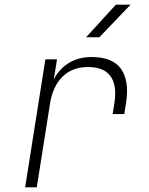

<svg xmlns="http://www.w3.org/2000/svg" viewBox="-20 -805 640 825"><path d="M88 0 175 -550H225L211 -463Q234 -509 276 -534.5Q318 -560 373 -560Q464 -560 500 -509Q536 -458 522 -365L514 -315H464L472 -365Q483 -439 454.5 -478Q426 -517 358 -517Q291 -517 249 -476Q207 -435 195 -360L138 0ZM350 -645 478 -785H541L407 -645Z"/></svg>

Font: JetBrains Mono Thin
Style: Italic
Weight: 100
Italic angle: -9°
Monospace: yes
Designer: Philipp Nurullin, Konstantin Bulenkov
Foundry: JetBrains
Version: Version 2.305; ttfautohint (v1.8.4.7-5d5b)